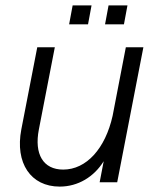

<svg xmlns="http://www.w3.org/2000/svg" viewBox="-20 -675 582 711"><path d="M201 16C269 16 328 -20 364 -78L349 0H414L511 -500H446L397 -246C370 -125 300 -47 214 -47C140 -47 106 -104 124 -196L183 -500H118L59 -196C35 -71 94 16 201 16ZM369 -585H439L452 -655H382ZM236 -585H306L319 -655H249Z"/></svg>

Font: Uncut Sans Book Italic
Style: Regular
Weight: 350
Italic angle: -11°
Designer: Kasper Nordkvist
Foundry: UNCUT.wtf
Version: Version 1.304;Glyphs 3.2 (3246)